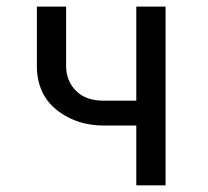

<svg xmlns="http://www.w3.org/2000/svg" viewBox="-20 -557 626 577"><path d="M389.6 0V-179.7H292.5Q213.9 -179.7 156.7 -221.7Q90.8 -270 90.8 -359.4V-537.1H178.7V-359.4Q178.7 -311 212.4 -280.3Q241.2 -254.4 292 -254.4H389.6V-537.1H477.5V0Z"/></svg>

Font: Consola Mono
Style: Book
Weight: 400
Monospace: yes
Designer: Wojciech Kalinowski "wmk69" (wmk69@o2.pl)
Foundry: Wojciech Kalinowski "wmk69" (wmk69@o2.pl)
Version: Version 2.1.0